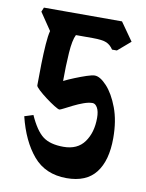

<svg xmlns="http://www.w3.org/2000/svg" viewBox="-75 -693 563 741"><g transform="rotate(10 206.5 -322.5)"><path d="M237 -6Q154 -6 106 -62.5Q58 -119 35 -213L69 -224Q95 -166 123.5 -144.5Q152 -123 204 -123Q259 -123 286 -160.5Q313 -198 313 -255Q313 -281 305 -295Q297 -309 286 -309Q271 -309 251.5 -302Q232 -295 213 -285.5Q194 -276 180.5 -269Q167 -262 164 -262Q159 -262 143 -272Q127 -282 109 -295.5Q91 -309 77.5 -321.5Q64 -334 64 -339Q64 -381 65 -423.5Q66 -466 68.5 -500.5Q71 -535 76 -554L30 -622L37 -639H343L393 -568L343 -525H324Q313 -542 297 -549Q281 -556 243 -556H177Q166 -535 162.5 -483.5Q159 -432 159 -373Q177 -382 200.5 -391.5Q224 -401 245 -408Q266 -415 276 -415Q297 -415 323.5 -386.5Q350 -358 369 -307.5Q388 -257 388 -189Q388 -101 351 -53.5Q314 -6 237 -6Z"/></g></svg>

Font: Jaini Purva
Style: Regular
Weight: 400
Designer: Maithili Shingre, Girish Dalvi (Devanagari), Taresh Vohra (Latin)
Foundry: Ek Type
Version: Version 2.000; ttfautohint (v1.8.4.7-5d5b)